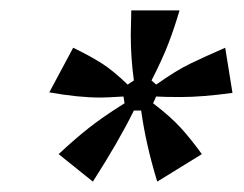

<svg xmlns="http://www.w3.org/2000/svg" viewBox="-20 -783 471 370"><path d="M93 -486Q123 -514 150 -535.5Q177 -557 220 -584L218 -597Q184 -595 174 -595Q131 -595 75 -605L121 -691Q154 -675 176 -661Q198 -647 226 -620L238 -628Q232 -671 232 -716L233 -763H326Q316 -729 304.5 -699Q293 -669 272 -628L281 -620Q319 -647 347 -660.5Q375 -674 414 -691L428 -604Q370 -596 328 -596Q298 -596 281 -597L275 -584Q309 -558 328.5 -536.5Q348 -515 369 -486L283 -433Q261 -505 252 -570H238Q209 -511 159 -433Z"/></svg>

Font: Open Sauce Sans Medium Italic
Style: Regular
Weight: 500
Italic angle: -10°
Designer: Alfredo Marco Pradil
Foundry: Creative Sauce Fz LLC
Version: Version 1.477